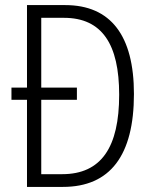

<svg xmlns="http://www.w3.org/2000/svg" viewBox="-20 -800 602 754"><path d="M236 -780H86V-456H25V-408H86V-66H227C413 -66 506 -190 506 -431C506 -660 415 -780 236 -780ZM231 -730C381 -730 448 -626 448 -428C448 -222 378 -116 224 -116H142V-408H282V-456H142V-730Z"/></svg>

Font: Noto Sans Malayalam UI Condensed Light
Style: Regular
Weight: 300
Width: 3
Designer: Jelle Bosma - Monotype Design Team
Foundry: Monotype Imaging Inc.
Version: Version 2.104